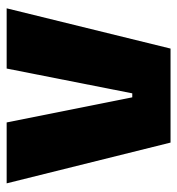

<svg xmlns="http://www.w3.org/2000/svg" viewBox="2 -534 532 577"><g transform="rotate(-90 268.5 -246.0)"><path d="M276 -115 350.5 -492.5H531.5L410.5 0H128L5.5 -492.5H188.5L264 -115Z"/></g></svg>

Font: Anek Telugu Medium ExtraBold
Style: Regular
Weight: 800
Version: Version 1.003